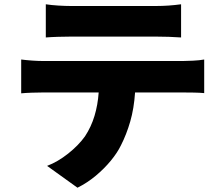

<svg xmlns="http://www.w3.org/2000/svg" viewBox="-20 -802 1040 897"><path d="M194 -782Q220 -778 252.5 -776Q285 -774 310 -774H710Q767 -774 826 -782V-627Q798 -629 768.5 -630Q739 -631 710 -631H310Q284 -631 251.5 -630Q219 -629 194 -627ZM79 -524Q102 -521 129.5 -519Q157 -517 180 -517H835Q851 -517 882 -518.5Q913 -520 934 -524V-367Q914 -369 886 -369.5Q858 -370 835 -370H611Q606 -295 588.5 -234.5Q571 -174 545 -123Q528 -88 497.5 -51Q467 -14 427.5 19Q388 52 342 75L200 -27Q250 -46 298.5 -84.5Q347 -123 377 -165Q406 -209 421.5 -260.5Q437 -312 441 -370H180Q158 -370 129 -369Q100 -368 79 -366Z"/></svg>

Font: Source Han Sans CN Heavy
Style: Regular
Weight: 900
Designer: Ryoko NISHIZUKA 西塚涼子 (kana, bopomofo & ideographs); Paul D. Hunt (Latin, Greek & Cyrillic); Sandoll Communications 산돌커뮤니
Foundry: Adobe
Version: Version 2.000;hotconv 1.0.107;makeotfexe 2.5.65593